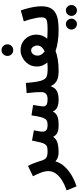

<svg xmlns="http://www.w3.org/2000/svg" viewBox="664 -1456 995 2432"><g transform="rotate(-90 1161.0 -240.5)"><path d="M16 231 -35 107Q36 82 91 48.5Q146 15 177.5 -29Q209 -73 209 -126Q209 -168 190 -218Q171 -268 144 -320L275 -383Q292 -352 306 -316.5Q320 -281 329 -253Q338 -225 341 -215Q355 -167 379.5 -151Q404 -135 459 -135Q497 -135 513.5 -115.5Q530 -96 530 -67Q530 -36 509 -15.5Q488 5 449 5Q373 5 333 -36Q316 26 268.5 78.5Q221 131 155 170Q89 209 16 231Z M450 5 460 -135Q493 -135 514 -140.5Q535 -146 548.5 -165.5Q562 -185 572.5 -224.5Q583 -264 596 -332L726 -308Q722 -286 715.5 -253Q709 -220 709 -196Q709 -168 727 -151.5Q745 -135 794 -135Q820 -135 838.5 -140.5Q857 -146 870.5 -165.5Q884 -185 894.5 -226.5Q905 -268 915 -339L1047 -318Q1041 -283 1035 -244Q1029 -205 1029 -185Q1029 -165 1047.5 -150Q1066 -135 1122 -135Q1210 -135 1210 -214Q1210 -248 1207.5 -291.5Q1205 -335 1197 -400L1326 -410Q1333 -324 1342 -270Q1351 -216 1366.5 -186.5Q1382 -157 1408.5 -146Q1435 -135 1478 -135Q1516 -135 1532.5 -115.5Q1549 -96 1549 -67Q1549 -36 1528.5 -15.5Q1508 5 1468 5Q1435 5 1400 -2Q1365 -9 1334.5 -31Q1304 -53 1285 -97Q1263 -36 1221 -15.5Q1179 5 1112 5Q1059 5 1020 -11.5Q981 -28 965 -68Q946 -36 922 -20.5Q898 -5 865 0Q832 5 787 5Q760 5 733.5 1Q707 -3 683.5 -17.5Q660 -32 644 -64Q610 -19 561 -7Q512 5 450 5Z M1469 5 1479 -134Q1509 -133 1535.5 -134.5Q1562 -136 1585 -138Q1563 -164 1548.5 -196.5Q1534 -229 1534 -270Q1534 -332 1565 -378.5Q1596 -425 1643.5 -451Q1691 -477 1741 -477Q1800 -477 1844.5 -449Q1889 -421 1913.5 -375.5Q1938 -330 1938 -278Q1938 -236 1924 -201Q1910 -166 1887 -139Q1917 -137 1947.5 -136Q1978 -135 2007 -135Q2045 -135 2061.5 -115.5Q2078 -96 2078 -67Q2078 -36 2057 -15.5Q2036 5 1997 5Q1923 5 1853 -5Q1783 -15 1731 -34Q1694 -18 1625 -6Q1556 6 1469 5ZM1672 -260Q1672 -235 1686 -213Q1700 -191 1725 -172Q1761 -188 1780.5 -212Q1800 -236 1800 -264Q1800 -291 1783.5 -317Q1767 -343 1738 -343Q1710 -343 1691 -319Q1672 -295 1672 -260ZM1742 -570Q1711 -570 1689.5 -591Q1668 -612 1668 -643Q1668 -674 1689.5 -696Q1711 -718 1742 -718Q1772 -718 1793.5 -696Q1815 -674 1815 -643Q1815 -612 1793.5 -591Q1772 -570 1742 -570Z M1998 5 2008 -135Q2068 -135 2100 -141Q2132 -147 2144.5 -163.5Q2157 -180 2157 -211Q2157 -239 2149.5 -278Q2142 -317 2130.5 -359Q2119 -401 2106 -436L2244 -474Q2257 -440 2269 -395Q2281 -350 2289 -302.5Q2297 -255 2297 -211Q2297 -143 2275 -100.5Q2253 -58 2213.5 -35Q2174 -12 2119 -3.5Q2064 5 1998 5ZM2245 237Q2216 237 2195.5 216.5Q2175 196 2175 168Q2175 139 2195.5 118Q2216 97 2245 97Q2273 97 2293 118Q2313 139 2313 168Q2313 196 2293 216.5Q2273 237 2245 237ZM2072 237Q2043 237 2022.5 216.5Q2002 196 2002 168Q2002 139 2022.5 118Q2043 97 2072 97Q2100 97 2120 118Q2140 139 2140 168Q2140 196 2120 216.5Q2100 237 2072 237Z"/></g></svg>

Font: Noto IKEA Arabic
Style: Bold
Weight: 700
Designer: Monotype Design Team
Foundry: Monotype Imaging Inc.
Version: Version 1.200